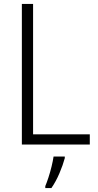

<svg xmlns="http://www.w3.org/2000/svg" viewBox="-20 -734 497 975"><path d="M91 0V-714H148V-52H436V0ZM309 69Q300 103 282 145.5Q264 188 241 221H210V211Q217 195 226 167.5Q235 140 242 111Q249 82 252 61H309Z"/></svg>

Font: Noto Sans Arabic UI SmCn Lt
Style: Regular
Weight: 300
Width: 4
Designer: Monotype Design Team, Nadine Chahine and Nizar Qandah
Foundry: Monotype Imaging Inc.
Version: Version 2.010; ttfautohint (v1.8.4.7-5d5b)